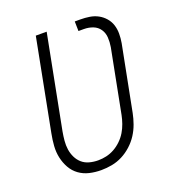

<svg xmlns="http://www.w3.org/2000/svg" viewBox="-126 -769 801 880"><g transform="rotate(-20 275.0 -329.0)"><path d="M219 12Q189 12 161.5 5.5Q134 -1 112 -17Q90 -33 76.5 -57Q63 -81 57 -108.5Q51 -136 53 -165.5Q55 -195 61 -225L147 -670H200L112 -216Q108 -194 106 -172Q104 -150 107 -129.5Q110 -109 119 -90.5Q128 -72 143 -59Q158 -46 178.5 -40.5Q199 -35 221 -35Q241 -35 261 -39.5Q281 -44 300 -54.5Q319 -65 335.5 -81Q352 -97 363 -115.5Q374 -134 381 -154Q388 -174 392 -194L452 -503Q456 -527 454.5 -549.5Q453 -572 441 -589.5Q429 -607 408.5 -615Q388 -623 364 -623H338L337 -670H364Q387 -670 409 -666.5Q431 -663 449.5 -653Q468 -643 482 -627Q496 -611 502.5 -591Q509 -571 509 -548.5Q509 -526 505 -503L443 -185Q438 -160 429 -134.5Q420 -109 405 -85.5Q390 -62 368.5 -42.5Q347 -23 322.5 -10.5Q298 2 271.5 7Q245 12 219 12Z"/></g></svg>

Font: Lode Dark
Style: Italic
Weight: 400
Italic angle: -11°
Monospace: yes
Designer: Belleve Invis
Foundry: Belleve Invis
Version: Version 29.2.0; ttfautohint (v1.8.3)